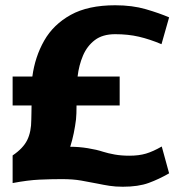

<svg xmlns="http://www.w3.org/2000/svg" viewBox="-20 -696 667 730"><path d="M28 -405H103Q113 -480 148 -541.5Q183 -603 249 -639.5Q315 -676 418 -676Q483 -676 534.5 -661Q586 -646 623 -630L594 -528Q549 -547 508 -556.5Q467 -566 418 -566Q370 -566 340.5 -543.5Q311 -521 295.5 -484.5Q280 -448 275 -405H435V-295H271Q271 -280 270.5 -265Q270 -250 269 -242Q266 -217 260.5 -190Q255 -163 247 -138Q280 -138 314 -132.5Q348 -127 372 -119Q391 -113 416 -108.5Q441 -104 472 -104Q508 -104 535 -112Q562 -120 595 -139L623 -37Q585 -15 545.5 -0.5Q506 14 447 14Q419 14 396.5 10.5Q374 7 350 2Q320 -4 288.5 -9.5Q257 -15 215 -15Q174 -15 130 -13Q86 -11 28 0V-105Q68 -132 83.5 -163.5Q99 -195 99 -241Q99 -249 99.5 -264Q100 -279 100 -295H28Z"/></svg>

Font: Epunda Sans ExtraBold
Style: Regular
Weight: 800
Designer: Simon Atzbach
Foundry: typofactur
Version: Version 2.204; ttfautohint (v1.8.4.7-5d5b)